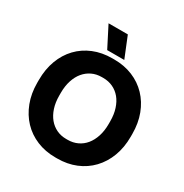

<svg xmlns="http://www.w3.org/2000/svg" viewBox="-204 -1052 1168 1222"><g transform="rotate(30 380.5 -440.5)"><path d="M37.2 -340Q37.2 -261.6 62.1 -196.5Q87 -131.4 131.5 -84.5Q176 -37.6 238 -11.9Q300 13.8 374.2 13.8H387.2Q462 13.8 523.7 -11.6Q585.4 -37 630.2 -83.9Q675 -130.8 699.6 -195.9Q724.2 -261 724.2 -340V-360Q724.2 -439.4 699.6 -504.3Q675 -569.2 630.2 -616.1Q585.4 -663 523.7 -688.4Q462 -713.8 387.2 -713.8H374.2Q298.8 -713.8 236.8 -688.4Q174.8 -663 130.3 -616.4Q85.8 -569.8 61.5 -504.9Q37.2 -440 37.2 -360ZM199.2 -340V-360Q199.2 -410 212.3 -450.4Q225.4 -490.8 248.7 -518.6Q272 -546.4 304.1 -561.7Q336.2 -577 375.2 -577H386.2Q425.2 -577 457.6 -561.7Q490 -546.4 513 -518.6Q536 -490.8 549.1 -450.4Q562.2 -410 562.2 -360V-340Q562.2 -289.8 549.1 -249.5Q536 -209.2 513 -181.1Q490 -153 457.6 -137.7Q425.2 -122.4 386.2 -122.4H375.2Q336.2 -122.4 304.1 -137.7Q272 -153 248.7 -181.1Q225.4 -209.2 212.3 -249.5Q199.2 -289.8 199.2 -340ZM318.8 -742.8H444.4L382.6 -895H241Z"/></g></svg>

Font: Fixel Variable
Style: Regular
Weight: 100
Width: 3
Designer: AlfaBravo + MacPaw
Foundry: Kyrylo Tkachov, Marchela Mozhyna, Serhii Makarenko, Maria Weinstein, Zakhar Kryvoshyya
Version: Version 1.211